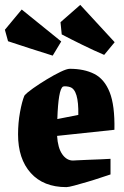

<svg xmlns="http://www.w3.org/2000/svg" viewBox="-50 -755 508 787"><path d="M403 -40Q390 -36 363.5 -27Q337 -18 308 -9.5Q279 -1 255 5.5Q231 12 222 12Q128 12 76 -46Q24 -104 24 -204Q24 -251 32 -295Q40 -339 50 -363Q60 -375 85.5 -393Q111 -411 141.5 -429.5Q172 -448 198 -460.5Q224 -473 236 -473Q295 -473 336.5 -452Q378 -431 399.5 -377Q421 -323 419 -223L184 -198Q187 -149 205 -123Q223 -97 249 -97Q250 -97 268 -98Q286 -99 312.5 -100Q339 -101 364 -102Q389 -103 403 -104ZM208 -400Q189 -388 185 -267L271 -284Q273 -387 237 -398Q232 -400 222 -401Q212 -402 208 -400ZM377 -530Q337 -547 288 -571Q239 -595 203 -614L198 -664L279 -735L420 -582ZM166 -527Q125 -540 73 -556.5Q21 -573 -17 -586L-30 -633L39 -716L201 -585Z"/></svg>

Font: Grenze Gotisch Black
Style: Regular
Weight: 900
Designer: Renata Polastri
Foundry: Omnibus-Type
Version: Version 1.001